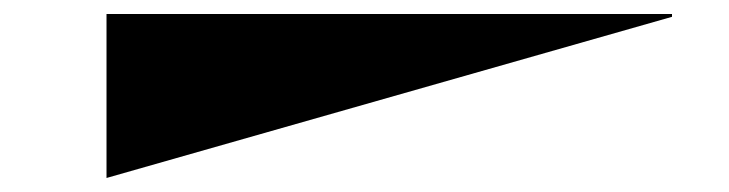

<svg xmlns="http://www.w3.org/2000/svg" viewBox="-20 -506 1040 274"><path d="M132 -486H939V-482L132 -252Z"/></svg>

Font: Chokokutai
Style: Regular
Weight: 400
Designer: 108号,108go
Foundry: Font Zone 108
Version: Version 1.000; ttfautohint (v1.8.3)